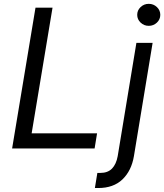

<svg xmlns="http://www.w3.org/2000/svg" viewBox="-20 -767 848 992"><path d="M42.6 0 163.4 -727.3H251.4L143.5 -78.1H481.5L468.8 0ZM684.7 -545.5H768.5L671.9 39.8Q659.1 115.4 612.6 160Q566.1 204.5 487.2 204.5H470.2L483 126.4H498.6Q536.9 126.4 558.8 103.9Q580.6 81.3 588.1 39.8ZM748.6 -633.5Q724.1 -633.5 706.5 -650.2Q688.9 -666.9 688.9 -690.3Q688.9 -713.8 706.5 -730.5Q724.1 -747.2 748.6 -747.2Q773.1 -747.2 790.7 -730.5Q808.2 -713.8 808.2 -690.3Q808.2 -666.9 790.7 -650.2Q773.1 -633.5 748.6 -633.5Z"/></svg>

Font: Inter UI
Style: Italic
Weight: 400
Italic angle: -9.39999°
Designer: Rasmus Andersson
Foundry: rsms
Version: 3.2;8d6f07862